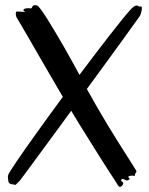

<svg xmlns="http://www.w3.org/2000/svg" viewBox="-20 -729 580 749"><path d="M530.8 -704.1Q532.7 -703.1 533.2 -698.5Q533.7 -693.8 532.5 -687.5Q531.2 -681.2 529.1 -674.6Q526.9 -668 523.9 -664.1Q521.5 -661.1 503.9 -636.5Q486.3 -611.8 458.3 -573Q430.2 -534.2 394 -484.6Q357.9 -435.1 318.8 -381.8Q338.9 -345.2 360.4 -308.3Q381.8 -271.5 402.3 -237.5Q422.9 -203.6 441.7 -173.8Q460.4 -144 475.1 -121.1Q489.7 -98.1 498.8 -83.7Q507.8 -69.3 509.8 -65.9Q512.2 -62.5 512.2 -60.3Q512.2 -58.1 511 -56.4Q509.8 -54.7 508.5 -53.2Q507.3 -51.8 506.8 -49.8Q505.9 -45.9 505.9 -43.9Q505.9 -42 502 -43Q500.5 -43.9 495.4 -43.9Q490.2 -43.9 486.8 -43Q478.5 -41.5 481.9 -36.1Q484.9 -33.2 485.6 -32.5Q486.3 -31.7 484.9 -29.8Q484.4 -28.3 482.4 -27.3Q479 -24.9 473.1 -24.9Q467.8 -27.8 464.6 -29.1Q461.4 -30.3 459.5 -30.8Q457.5 -31.2 456.1 -30.8Q453.1 -28.3 452.6 -25.9Q452.1 -23.4 455.1 -21Q456.1 -21 457 -20Q458 -19 459 -18.1Q460 -17.1 460.9 -15.1Q460 -9.8 458 -6.8Q456.1 -3.9 453.6 -2.4Q451.2 -0.5 448.2 0Q445.8 0.5 443.1 -2.4Q440.4 -5.4 437.5 -10Q434.6 -14.6 431.2 -20.5Q427.7 -26.4 423.8 -32.2Q419.4 -38.6 409.2 -54.4Q398.9 -70.3 385 -92Q371.1 -113.8 354.7 -140.1Q338.4 -166.5 321.3 -193.6Q304.2 -220.7 287.8 -247.3Q271.5 -273.9 257.8 -296.9Q232.4 -261.7 208 -228.5Q183.6 -195.3 161.6 -165.5Q139.6 -135.7 121.1 -110.4Q102.5 -85 88.6 -66.2Q74.7 -47.4 66.4 -36.4Q58.1 -25.4 57.1 -23.9Q55.2 -22 52.7 -20Q50.3 -18.1 47.6 -14.9Q44.9 -11.7 41 -7.8Q35.6 -8.8 32.2 -9.3Q28.8 -9.8 26.4 -10.3Q23.9 -10.7 22 -11.2Q18.1 -12.2 15.1 -15.6Q12.2 -19 12.2 -24.9Q12.2 -30.3 11.2 -35.2Q10.3 -40 11.2 -43.9Q11.7 -47.9 20.3 -61.8Q28.8 -75.7 43.5 -97.4Q58.1 -119.1 78.1 -147.5Q98.1 -175.8 121.6 -208.7Q145 -241.7 171.4 -277.8Q197.8 -314 225.1 -351.1Q214.4 -369.1 198 -397.5Q181.6 -425.8 162.8 -458Q144 -490.2 125 -523.4Q106 -556.6 89.6 -584.7Q73.2 -612.8 61.5 -632.8Q49.8 -652.8 45.9 -659.2Q43.5 -662.6 42.5 -667.2Q41.5 -671.9 41.5 -675.8Q41.5 -679.7 43 -682.1Q44.4 -684.6 46.9 -684.1Q51.8 -683.6 57.1 -683.6Q61.5 -683.1 67.1 -683.1Q72.8 -683.1 79.1 -682.1Q71.3 -686.5 71.3 -689.2Q71.3 -691.9 74.2 -693.8Q77.6 -695.8 84 -696.8Q89.8 -697.3 92.8 -697Q95.7 -696.8 97.4 -696.5Q99.1 -696.3 100.1 -696Q101.1 -695.8 102.1 -696.8Q104 -697.8 104.7 -700.2Q105.5 -702.6 107.2 -704.8Q108.9 -707 112.5 -708.3Q116.2 -709.5 124 -708Q128.4 -707 139.2 -692.6Q149.9 -678.2 164.6 -655Q179.2 -631.8 196.5 -602.5Q213.9 -573.2 231 -543.5Q248 -513.7 263.4 -485.6Q278.8 -457.5 290 -437Q322.3 -480 352.8 -520Q383.3 -560.1 409.4 -593.5Q435.5 -627 455.8 -652.1Q476.1 -677.2 487.8 -689.9Q495.1 -698.2 500.5 -702.1Q505.9 -706.1 509.8 -707Q513.7 -708 516.6 -707Q519.5 -706.1 522 -704.1Q523.4 -702.6 525.9 -703.4Q528.3 -704.1 530.8 -704.1Z"/></svg>

Font: Oregano
Style: Regular
Weight: 400
Version: Version 1.000